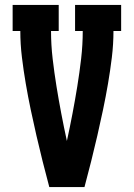

<svg xmlns="http://www.w3.org/2000/svg" viewBox="-20 -755 540 775"><path d="M179 0Q165 -52 152 -104Q139 -156 127 -208Q115 -260 104 -312.5Q93 -365 84 -417.5Q75 -470 68.5 -523.5Q62 -577 62 -630H31V-735H217V-630H186Q186 -574 192.5 -518Q199 -462 208 -406.5Q217 -351 227.5 -296Q238 -241 250 -186Q262 -241 272.5 -296Q283 -351 292 -406.5Q301 -462 307.5 -518Q314 -574 314 -630H283V-735H469V-630H438Q438 -577 431.5 -523.5Q425 -470 416 -417.5Q407 -365 396 -312.5Q385 -260 373 -208Q361 -156 348 -104Q335 -52 321 0Z"/></svg>

Font: Iosevka Curly Slab Extrabold
Style: Regular
Weight: 800
Monospace: yes
Designer: Belleve Invis
Foundry: Belleve Invis
Version: Version 22.1.2; ttfautohint (v1.8.4)